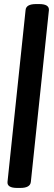

<svg xmlns="http://www.w3.org/2000/svg" viewBox="-20 -788 265 946"><path d="M65 138Q14 138 17 108L106 -738Q108 -768 158 -768H173Q223 -768 221 -738L132 108Q129 138 80 138Z"/></svg>

Font: Asap Semi Condensed Semi Condensed Regular
Style: Bold Italic
Weight: 700
Width: 4
Italic angle: -6°
Designer: Pablo Cosgaya
Foundry: Omnibus-Type
Version: Version 3.001; ttfautohint (v1.8.4.7-5d5b)